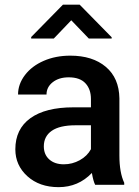

<svg xmlns="http://www.w3.org/2000/svg" viewBox="-20 -770 581 800"><path d="M43.9 0ZM376.5 0Q368.7 -15.1 362.8 -49.3Q306.2 9.8 224.1 9.8Q144.5 9.8 94.2 -35.6Q43.9 -81.1 43.9 -147.9Q43.9 -232.4 106.7 -277.6Q169.4 -322.8 286.1 -322.8H358.9V-357.4Q358.9 -398.4 335.9 -423.1Q313 -447.8 266.1 -447.8Q225.6 -447.8 199.7 -427.5Q173.8 -407.2 173.8 -376H55.2Q55.2 -419.4 84 -457.3Q112.8 -495.1 162.4 -516.6Q211.9 -538.1 272.9 -538.1Q365.7 -538.1 420.9 -491.5Q476.1 -444.8 477.5 -360.4V-122.1Q477.5 -50.8 497.6 -8.3V0ZM246.1 -85.4Q281.2 -85.4 312.3 -102.5Q343.3 -119.6 358.9 -148.4V-248H294.9Q229 -248 195.8 -225.1Q162.6 -202.1 162.6 -160.2Q162.6 -126 185.3 -105.7Q208 -85.4 246.1 -85.4ZM445.3 -614.7V-609.4H350.1L276.9 -685.5L204.1 -609.4H109.9V-615.7L242.2 -750.5H312Z"/></svg>

Font: Roboto Medium
Style: Regular
Weight: 500
Designer: Google
Version: Version 2.134; 2016; ttfautohint (v1.6)